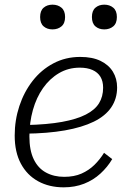

<svg xmlns="http://www.w3.org/2000/svg" viewBox="-20 -791 556 823"><path d="M253 12Q191 12 143.5 -14Q96 -40 69.5 -89.5Q43 -139 43 -210Q43 -276 63 -336.5Q83 -397 120 -444.5Q157 -492 209 -519.5Q261 -547 324 -547Q376 -547 411 -530Q446 -513 464 -483.5Q482 -454 482 -416Q482 -368 457 -331Q432 -294 382 -269.5Q332 -245 258 -232Q184 -219 86 -218L91 -255Q183 -257 246 -268.5Q309 -280 348 -300Q387 -320 404.5 -348.5Q422 -377 422 -415Q422 -443 410.5 -462Q399 -481 376.5 -491Q354 -501 322 -501Q273 -501 233 -477.5Q193 -454 164.5 -413.5Q136 -373 121 -319.5Q106 -266 106 -206Q106 -147 124.5 -108.5Q143 -70 177 -51.5Q211 -33 255 -33Q298 -33 329.5 -47Q361 -61 384.5 -84Q408 -107 426 -136L461 -109Q441 -75 410.5 -47Q380 -19 340.5 -3.5Q301 12 253 12ZM205 -665Q228 -665 243.5 -678Q259 -691 259 -718Q259 -745 243.5 -758Q228 -771 205 -771Q182 -771 167 -758Q152 -745 152 -718Q152 -691 167 -678Q182 -665 205 -665ZM427 -665Q450 -665 465.5 -678Q481 -691 481 -718Q481 -745 465.5 -758Q450 -771 427 -771Q404 -771 389 -758Q374 -745 374 -718Q374 -691 389 -678Q404 -665 427 -665Z"/></svg>

Font: Roboto Serif ExtraLight
Style: Italic
Weight: 250
Italic angle: -10°
Designer: Greg Gazdowicz
Foundry: Commercial Type
Version: Version 1.008